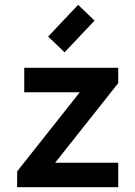

<svg xmlns="http://www.w3.org/2000/svg" viewBox="-20 -784 565 804"><path d="M51.8 -66.4 314 -397.5H81.5V-500H475.1V-436L210.9 -102.5H475.1V0H51.8ZM250.5 -564.9 181.6 -630.9 307.1 -763.7 376 -697.8Z"/></svg>

Font: Anka/Coder Condensed
Style: Bold
Weight: 700
Width: 4
Monospace: yes
Version: Version 001.100